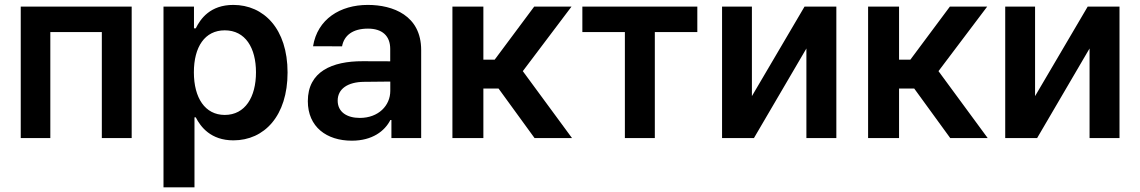

<svg xmlns="http://www.w3.org/2000/svg" viewBox="-20 -573 4733 797"><path d="M66.1 0H188.9V-440H402.7V0H526.6V-545.5H66.1Z M658.7 204.5H787.3V-85.9H792.6C812.9 -46.2 855.1 9.6 948.9 9.6C1077.4 9.6 1173.7 -92.3 1173.7 -272C1173.7 -453.8 1074.6 -552.6 948.5 -552.6C852.3 -552.6 812.1 -494.7 792.6 -455.3H785.2V-545.5H658.7ZM784.8 -272.7C784.8 -378.6 830.3 -447.1 913 -447.1C998.6 -447.1 1042.6 -374.3 1042.6 -272.7C1042.6 -170.5 997.9 -95.9 913 -95.9C831 -95.9 784.8 -166.9 784.8 -272.7Z M1440.3 11C1525.9 11 1577.1 -29.1 1600.5 -74.9H1604.8V0H1728.3V-365.1C1728.3 -509.2 1610.8 -552.6 1506.7 -552.6C1392 -552.6 1297.6 -493.6 1279.5 -381L1399.9 -380.7C1408.4 -426.5 1444.6 -454.2 1507.5 -454.2C1567.1 -454.2 1599.8 -423.7 1599.8 -370V-318.5L1485.4 -318.9C1358.3 -319.2 1257.8 -275.9 1257.8 -153.1C1257.8 -45.8 1336.3 11 1440.3 11ZM1381.7 -155.2C1381.7 -204.5 1424 -232.6 1490.8 -233.3L1600.1 -234.4V-195.7C1600.1 -134.9 1551.1 -83.5 1473.7 -83.5C1420.1 -83.5 1381.7 -108 1381.7 -155.2Z M1858 0H1986.5V-205.6H2049.4L2198.9 0H2354.4L2150.2 -277.7L2352.3 -545.5H2197.4L2033.4 -325.3H1986.5V-545.5H1858Z M2397.4 -440H2573.9V0H2698.2V-440H2874.6V-545.5H2397.4Z M3101.2 -174V-545.5H2977.3V0H3109.7L3327.4 -371.8V0H3451.7V-545.5H3319.6Z M3583.5 0H3712V-205.6H3774.9L3924.4 0H4079.9L3875.7 -277.7L4077.8 -545.5H3922.9L3758.9 -325.3H3712V-545.5H3583.5Z M4276.6 -174V-545.5H4152.7V0H4285.2L4502.8 -371.8V0H4627.1V-545.5H4495Z"/></svg>

Font: Margiela Sans Semi Bold
Style: Regular
Weight: 600
Designer: Stefan Endress, Andreas Faust
Version: Version 1.100;FEAKit 1.0